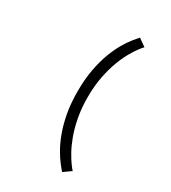

<svg xmlns="http://www.w3.org/2000/svg" viewBox="-241 -927 1131 1269"><g transform="rotate(30 325.0 -292.5)"><path d="M441.5 220.5Q427.5 205 405.2 176.2Q383 147.5 358.5 104.8Q334 62 312.5 4Q291 -54 277.2 -128.2Q263.5 -202.5 263.5 -294Q263.5 -386.5 277.5 -460.8Q291.5 -535 313.2 -592.8Q335 -650.5 359.5 -692.8Q384 -735 406.5 -763Q429 -791 443 -806.5L500.5 -766Q491.5 -757 473 -732.8Q454.5 -708.5 431.8 -668.8Q409 -629 388.5 -574Q368 -519 354.2 -449Q340.5 -379 340.5 -294Q340.5 -210 353.8 -140.5Q367 -71 387.2 -16Q407.5 39 429.8 79Q452 119 470.5 144.2Q489 169.5 499 180Z"/></g></svg>

Font: Trispace Thin Light
Style: Regular
Weight: 300
Version: Version 1.210